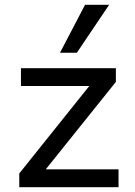

<svg xmlns="http://www.w3.org/2000/svg" viewBox="-20 -777 559 797"><path d="M60 0V-57L373 -448L378 -420H67V-494H461V-437L145 -43L140 -74H472V0ZM229 -558 333 -757H433L299 -558Z"/></svg>

Font: Nunito Sans 8pt
Style: Regular
Weight: 400
Version: Version 3.101;gftools[0.9.27]